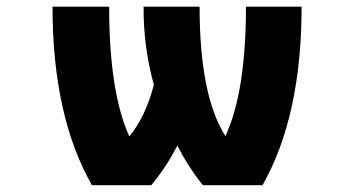

<svg xmlns="http://www.w3.org/2000/svg" viewBox="-20 -544 1040 566"><path d="M361.3 -141.6Q409.2 -200.2 433.6 -293.9Q402.3 -407.2 403.3 -524.4H568.4Q568.4 -262.7 644.5 -142.6Q705.1 -273.4 705.1 -524.4H869.1Q869.1 -201.2 753.9 2H578.1Q532.2 -55.7 502.9 -115.2Q470.7 -51.8 425.8 2H251Q134.8 -202.1 134.8 -524.4H301.8Q301.8 -272.5 361.3 -141.6Z"/></svg>

Font: Gen Shin Gothic Monospace Heavy
Style: Bold
Weight: 800
Designer: [Source Han Sans]
Ryoko NISHIZUKA  (kana & ideographs); Paul D. Hunt (Latin, Greek & Cyrillic); Wenlong ZHANG  (bopomofo
Version: Version 1.002.20150607